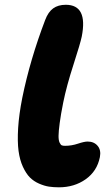

<svg xmlns="http://www.w3.org/2000/svg" viewBox="-20 -780 463 811"><path d="M229 11.2Q206.1 11.2 186.8 8.3Q167.5 5.4 145 -4.4Q122.6 -14.2 106.4 -30.3Q90.3 -46.4 76.9 -75.2Q63.5 -104 58.3 -142.8Q53.2 -181.6 56.6 -239Q60.1 -296.4 74.2 -367.2Q106.9 -527.8 170.9 -695.8Q183.6 -729.5 204.6 -744.6Q225.6 -759.8 257.8 -759.8Q352.1 -759.8 325.2 -625Q319.3 -596.7 290.3 -506.8Q261.2 -417 247.1 -347.2Q236.8 -295.9 232.2 -260.5Q227.5 -225.1 227.3 -206.3Q227.1 -187.5 231.7 -177.7Q236.3 -168 241.2 -166Q246.1 -164.1 254.9 -164.1Q282.2 -164.1 309.1 -173.1Q335.9 -182.1 350.1 -182.1Q377 -182.1 392.3 -164.1Q407.7 -146 401.9 -116.2Q390.1 -57.1 342 -22.9Q293.9 11.2 229 11.2Z"/></svg>

Font: Shantell Sans Irregular
Style: Italic
Weight: 800
Italic angle: -11.31°
Designer: Stephen Nixon, Anya Danilova, Shantell Martin
Foundry: Arrow Type
Version: Version 1.006;[9816181b4]